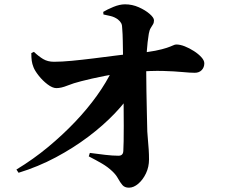

<svg xmlns="http://www.w3.org/2000/svg" viewBox="-20 -823 1040 889"><path d="M56 -38Q135 -86 203 -142.5Q271 -199 328 -259Q385 -319 429 -380.5Q473 -442 501 -501L600 -508L599 -409Q565 -354 511.5 -298Q458 -242 389 -190Q320 -138 238.5 -94.5Q157 -51 66 -23ZM577 46Q557 46 546.5 33.5Q536 21 526.5 3.5Q517 -14 500 -30Q479 -50 452.5 -65.5Q426 -81 391 -99L396 -115Q433 -110 467.5 -106Q502 -102 527 -102Q550 -101 551 -124Q552 -139 552.5 -169Q553 -199 553 -240Q553 -281 552.5 -329.5Q552 -378 551.5 -429.5Q551 -481 550 -532Q550 -543 549.5 -572Q549 -601 548.5 -633.5Q548 -666 546 -689Q546 -706 541.5 -715Q537 -724 526 -733Q511 -744 493 -748.5Q475 -753 459 -756L458 -768Q476 -779 505 -791Q534 -803 559 -803Q592 -803 622.5 -789.5Q653 -776 673 -758.5Q693 -741 693 -729Q693 -718 688.5 -710.5Q684 -703 678 -693.5Q672 -684 669 -667Q666 -648 663.5 -627.5Q661 -607 660 -589Q659 -571 658 -556Q657 -537 657 -495Q657 -453 658 -402Q659 -351 660 -301Q661 -251 662 -214Q663 -196 665 -175Q667 -154 668.5 -131Q670 -108 670 -85Q670 -50 656 -20.5Q642 9 620.5 27.5Q599 46 577 46ZM241 -415Q223 -415 200 -432.5Q177 -450 159 -473Q141 -496 135 -512Q129 -527 127 -541.5Q125 -556 125 -577L137 -583Q159 -562 180 -549.5Q201 -537 230 -537Q265 -537 312.5 -541.5Q360 -546 412 -552.5Q464 -559 514.5 -565.5Q565 -572 608 -576Q664 -581 698.5 -588Q733 -595 752 -601.5Q771 -608 780.5 -612.5Q790 -617 796 -617Q814 -617 835.5 -608.5Q857 -600 878 -586.5Q899 -573 912.5 -558Q926 -543 926 -530Q926 -511 914 -498.5Q902 -486 882 -486Q860 -486 824 -489.5Q788 -493 735 -494.5Q682 -496 605 -490Q528 -484 465 -471.5Q402 -459 356 -447Q320 -438 291.5 -426.5Q263 -415 241 -415Z"/></svg>

Font: Noto Serif SC ExtraLight ExtraBold
Style: Regular
Weight: 800
Version: Version 2.002-H1;hotconv 1.1.0;makeotfexe 2.6.0